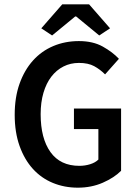

<svg xmlns="http://www.w3.org/2000/svg" viewBox="-20 -856 640 888"><path d="M340 12Q278 12 224.5 -10Q171 -32 132 -75Q93 -118 70.5 -181Q48 -244 48 -325Q48 -406 70.5 -469Q93 -532 132.5 -576Q172 -620 226.5 -643Q281 -666 345 -666Q410 -666 455.5 -640.5Q501 -615 530 -584L466 -512Q443 -535 415.5 -550Q388 -565 345 -565Q306 -565 273.5 -548.5Q241 -532 217.5 -501.5Q194 -471 181 -427Q168 -383 168 -328Q168 -216 213.5 -152.5Q259 -89 347 -89Q373 -89 397 -96.5Q421 -104 435 -118V-259H322V-354H540V-66Q508 -34 455.5 -11Q403 12 340 12ZM221 -692 171 -725 268 -836H392L489 -725L439 -692L332 -780H328Z"/></svg>

Font: Source Code Pro Semibold
Style: Regular
Weight: 600
Monospace: yes
Designer: Paul D. Hunt, Teo Tuominen
Foundry: Adobe Systems Incorporated
Version: Version 2.030;PS 1.000;hotconv 16.6.51;makeotf.lib2.5.65220